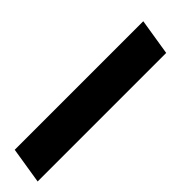

<svg xmlns="http://www.w3.org/2000/svg" viewBox="-43 -198 527 527"><g transform="rotate(-45 220.5 65.0)"><path d="M-59 118 -42 12H457L440 118Z"/></g></svg>

Font: MuseoModerno Thin ExtraBold
Style: Italic
Weight: 800
Italic angle: -9°
Version: Version 1.003